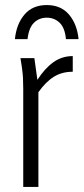

<svg xmlns="http://www.w3.org/2000/svg" viewBox="-20 -740 331 760"><path d="M61 -510H116L128 -424Q157 -469 191 -493.5Q225 -518 268 -518V-456Q225 -456 193 -436Q161 -416 132 -375V0H72V-388Q72 -413 71 -431Q70 -449 67 -471ZM291 -585H241Q237 -630 216 -650Q195 -670 165 -670Q135 -670 114.5 -650Q94 -630 89 -585H39Q45 -645 77 -682.5Q109 -720 165 -720Q221 -720 253 -682.5Q285 -645 291 -585Z"/></svg>

Font: Radio Canada Condensed Light
Style: Regular
Weight: 300
Width: 3
Designer: Charles Daoud, Etienne Aubert Bonn, Alexandre Saumier Demers, Jacques Le Bailly
Foundry: Radio-Canada
Version: Version 2.104; ttfautohint (v1.8.4.7-5d5b);gftools[0.9.28.de